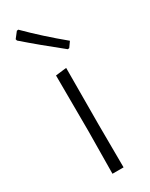

<svg xmlns="http://www.w3.org/2000/svg" viewBox="-183 -724 598 764"><g transform="rotate(-30 116.5 -342.0)"><path d="M92 -195 91 -451 141 -457 140 -198 141 0H90ZM208 -543 191 -519 184 -518Q96 -588 26 -649L24 -656L45 -683L52 -684Q123 -613 208 -543Z"/></g></svg>

Font: Luna Sans Light
Style: Regular
Weight: 300
Designer: Juan Pablo del Peral
Foundry: Huerta Tipografica
Version: Version 2.001; ttfautohint (v1.5)